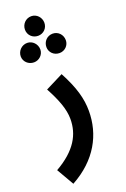

<svg xmlns="http://www.w3.org/2000/svg" viewBox="-215 -783 704 1069"><g transform="rotate(-20 137.0 -248.5)"><path d="M121 -611C153 -611 178 -636 178 -668C178 -700 153 -727 121 -727C88 -727 63 -700 63 -668C63 -636 88 -611 121 -611ZM49 -480C80 -480 106 -505 106 -536C106 -568 80 -595 49 -595C16 -595 -10 -568 -10 -536C-10 -505 16 -480 49 -480ZM200 -480C232 -480 257 -505 257 -536C257 -569 232 -595 200 -595C167 -595 142 -569 142 -536C142 -505 167 -480 200 -480ZM23 230C176 146 243 17 243 -122C243 -195 223 -267 170 -366L65 -313C107 -235 131 -173 131 -115C131 -24 87 58 -36 128Z"/></g></svg>

Font: Noto Sans Arabic UI XCn SmBd
Style: Regular
Weight: 600
Width: 2
Designer: Monotype Design Team, Nadine Chahine and Nizar Qandah
Foundry: Monotype Imaging Inc.
Version: Version 2.010